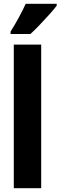

<svg xmlns="http://www.w3.org/2000/svg" viewBox="-20 -996 320 1016"><path d="M198 0H53V-760H198ZM280 -966Q267 -948 243 -921.5Q219 -895 192 -866.5Q165 -838 141 -816H36V-829Q61 -869 81 -906Q101 -943 116 -976H280Z"/></svg>

Font: Noto Sans Myanmar UI ExtraCondensed ExtraBold
Style: Regular
Weight: 800
Width: 2
Designer: Monotype Design Team
Foundry: Monotype Imaging Inc.
Version: Version 2.103; ttfautohint (v1.8.4.7-5d5b)